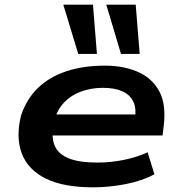

<svg xmlns="http://www.w3.org/2000/svg" viewBox="-20 -792 777 822"><path d="M378 10Q252 10 176 -27.5Q100 -65 73.5 -134.5Q47 -204 70 -297Q93 -367 141.5 -414.5Q190 -462 263 -486.5Q336 -511 429 -511Q510 -511 571 -484Q632 -457 662 -401Q692 -345 681 -254L676 -212H176L189 -302H583L557 -277Q565 -328 550.5 -357.5Q536 -387 503 -401.5Q470 -416 421 -416Q368 -416 323 -398.5Q278 -381 248 -346Q218 -311 209 -257Q199 -203 214.5 -167.5Q230 -132 274.5 -114Q319 -96 397 -96Q454 -96 510.5 -107.5Q567 -119 612 -140L641 -46Q590 -18 519 -4Q448 10 378 10ZM498 -561 435 -772H561L578 -561ZM315 -561 251 -772H378L395 -561Z"/></svg>

Font: Nunito Sans 7pt Expanded
Style: Bold Italic
Weight: 700
Width: 7
Italic angle: -9°
Designer: Vernon Adams
Foundry: Vernon Adams
Version: Version 3.101;gftools[0.9.27]